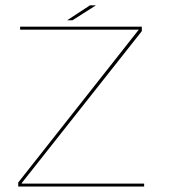

<svg xmlns="http://www.w3.org/2000/svg" viewBox="-20 -686 626 706"><path d="M47 0H510V-11H60V-13L501.5 -571.5V-588H54V-577H490V-576.5L47 -15ZM227 -611.5H246.5L333 -666.5H311Z"/></svg>

Font: Anybody Expanded Thin
Style: Regular
Weight: 250
Width: 7
Version: Version 1.113;gftools[0.9.25]